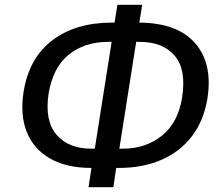

<svg xmlns="http://www.w3.org/2000/svg" viewBox="-20 -754 926 798"><path d="M348 24 360 -56Q257 -56 188.5 -95Q120 -134 91.5 -205Q63 -276 78 -372Q100 -512 197 -586Q294 -660 445 -660H456L468 -734H571L559 -660Q717 -659 791 -574.5Q865 -490 842 -344Q827 -252 777.5 -187.5Q728 -123 650.5 -89.5Q573 -56 474 -56H463L451 24ZM560 -580H546L476 -136H490Q586 -136 653.5 -190.5Q721 -245 737 -350Q755 -465 706 -522.5Q657 -580 560 -580ZM360 -136H374L444 -580H430Q332 -580 266 -527Q200 -474 182 -365Q165 -253 214.5 -194.5Q264 -136 360 -136Z"/></svg>

Font: Winston Medium
Style: Italic
Weight: 500
Italic angle: -9°
Designer: Original fonts by Vernon Adams / Changes by Cristiano Sobral
Foundry: Original fonts by Vernon Adams / Changes by Cristiano Sobral
Version: Version 2.503;July 17, 2020;FontCreator 13.0.0.2655 64-bit